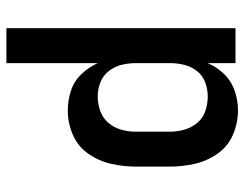

<svg xmlns="http://www.w3.org/2000/svg" viewBox="-104 -672 783 616"><g transform="rotate(-90 288.0 -363.5)"><path d="M242 8Q274 8 305 -2.5Q336 -13 358.5 -36Q381 -59 394 -89V0H506V-735H394V-442Q381 -471 358.5 -494.5Q336 -518 305 -528Q274 -538 242 -538Q202 -538 164.5 -522Q127 -506 103.5 -472.5Q80 -439 71 -399.5Q62 -360 62 -320V-210Q62 -170 71 -130.5Q80 -91 103.5 -57.5Q127 -24 164.5 -8Q202 8 242 8ZM287 -89Q264 -89 241 -96.5Q218 -104 202.5 -122.5Q187 -141 180.5 -164Q174 -187 174 -210V-320Q174 -344 180.5 -367Q187 -390 202.5 -408Q218 -426 241 -434Q264 -442 287 -442Q310 -442 332 -433.5Q354 -425 368.5 -406.5Q383 -388 388.5 -365.5Q394 -343 394 -320V-210Q394 -187 388.5 -164.5Q383 -142 368.5 -123.5Q354 -105 332 -97Q310 -89 287 -89Z"/></g></svg>

Font: Iosevka Sparkle Semibold
Style: Regular
Weight: 600
Designer: Belleve Invis
Foundry: Belleve Invis
Version: Version 4.5.0; ttfautohint (v1.8.3)